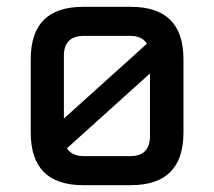

<svg xmlns="http://www.w3.org/2000/svg" viewBox="-20 -542 626 562"><path d="M70 -154V-369Q70 -522 223 -522H363Q517 -522 517 -369V-154Q517 0 363 0H223Q70 0 70 -154ZM167 -195 410 -414Q396 -437 361 -437H226Q167 -437 167 -379ZM176 -108Q190 -85 226 -85H361Q419 -85 419 -144V-327Z"/></svg>

Font: Oxanium Medium
Style: Regular
Weight: 500
Designer: Severin Meyer
Version: Version 1.001